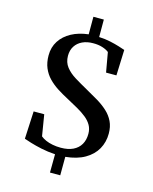

<svg xmlns="http://www.w3.org/2000/svg" viewBox="-141 -954 937 1173"><g transform="rotate(15 327.5 -368.0)"><path d="M291 126.5 292 10.5Q245 7.5 204 -1.2Q163 -10 133 -19.2Q103 -28.5 89.5 -33.5L98 -208.5H165L187 -74.5Q200 -63.5 219.2 -55Q238.5 -46.5 262.8 -41.8Q287 -37 315 -37Q361 -37 392.5 -52.2Q424 -67.5 440.2 -95.5Q456.5 -123.5 456.5 -162.5Q456.5 -193 443 -216.8Q429.5 -240.5 405 -260.2Q380.5 -280 348.2 -298.2Q316 -316.5 279.5 -336Q243 -355 210.2 -376Q177.5 -397 152 -423.2Q126.5 -449.5 112 -483.8Q97.5 -518 97.5 -563.5Q97.5 -615 123 -654.5Q148.5 -694 194.2 -718.8Q240 -743.5 301 -750.5V-861.5H367V-751Q405 -749.5 438.5 -742.2Q472 -735 497.2 -727Q522.5 -719 535.5 -714.5L529.5 -552H464L442 -676.5Q426.5 -689 400.5 -697.2Q374.5 -705.5 341 -705Q303.5 -705 274.5 -691.5Q245.5 -678 229 -652.5Q212.5 -627 212.5 -591.5Q212.5 -550 235.5 -520.8Q258.5 -491.5 295.8 -468.8Q333 -446 375.5 -422.5Q416.5 -400 453 -378Q489.5 -356 517.2 -330.5Q545 -305 560.8 -272.2Q576.5 -239.5 576.5 -196Q576.5 -142 551.8 -98Q527 -54 478 -25.8Q429 2.5 356.5 9.5L356 126.5Z"/></g></svg>

Font: Merriweather 60pt SemiBold
Style: Regular
Weight: 600
Version: Version 2.100